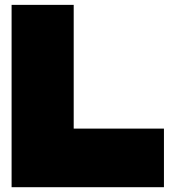

<svg xmlns="http://www.w3.org/2000/svg" viewBox="-20 -781 732 800"><path d="M28.3 -760.7Q92.8 -760.7 287.1 -760.7Q287.1 -571.3 287.1 -1Q222.7 -1 28.3 -1Q28.3 -190.4 28.3 -760.7ZM663.1 -1Q568.4 -1 283.2 -1Q283.2 -61.5 283.2 -245.1Q377.9 -245.1 663.1 -245.1Q663.1 -184.6 663.1 -1Z"/></svg>

Font: Star Wars
Style: Regular
Weight: 400
Version: Version 1.0